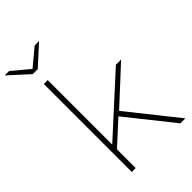

<svg xmlns="http://www.w3.org/2000/svg" viewBox="-292 -1044 1145 1145"><g transform="rotate(-45 280.0 -471.5)"><path d="M289 -291 144 -158V0H111V-742H144V-198L496 -519H540L315 -311L563 0H521ZM272 -943 148 -830H106L-18 -943H19L127 -853L235 -943Z"/></g></svg>

Font: Montserrat Alternates ExLight
Style: Regular
Weight: 275
Designer: Julieta Ulanovsky
Foundry: Julieta Ulanovsky
Version: Version 7.200